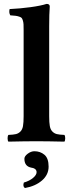

<svg xmlns="http://www.w3.org/2000/svg" viewBox="-20 -718 365 976"><path d="M100.1 -127V-564.9Q100.1 -584 99.6 -594.2Q99.1 -604.5 96.2 -613.8Q93.3 -623 90.1 -626.7Q86.9 -630.4 77.4 -633.5Q67.9 -636.7 59.3 -637.7Q50.8 -638.7 32.2 -640.1Q24.4 -653.8 28.8 -671.9Q82 -674.3 135.5 -681.6Q189 -689 216.8 -698.2Q232.9 -698.2 232.9 -685.1Q230 -647.9 230 -583V-127Q230 -95.2 233.2 -77.4Q236.3 -59.6 246.1 -49.6Q255.9 -39.6 268.8 -36.4Q281.7 -33.2 307.1 -32.2Q311.5 -27.8 311.5 -15.1Q311.5 -2.4 307.1 2Q221.2 0 165 0Q106.9 0 22.9 2Q18.6 -2.4 18.6 -15.1Q18.6 -27.8 22.9 -32.2Q48.3 -33.2 61.3 -36.4Q74.2 -39.6 84 -49.6Q93.8 -59.6 96.9 -77.4Q100.1 -95.2 100.1 -127ZM154.8 50.8Q184.6 50.8 205.8 68.6Q227.1 86.4 227.1 128.9Q227.1 170.4 193.4 199.5Q159.7 228.5 106.9 237.8Q94.7 230.5 101.1 210Q129.9 201.7 147.9 186.5Q166 171.4 166 157.2Q166 152.3 164.3 148.7Q162.6 145 160.4 142.8Q158.2 140.6 154.3 138.7Q150.4 136.7 148.4 136.2L141.6 134.8Q137.7 133.8 137.2 133.8Q104 126.5 104 88.9Q104 76.2 120.8 63.5Q137.7 50.8 154.8 50.8Z"/></svg>

Font: Linux Libertine G
Style: Bold
Weight: 700
Designer: Philipp H. Poll
Foundry: Philipp H. Poll
Version: Version 5.0.3